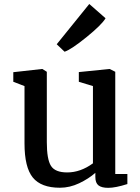

<svg xmlns="http://www.w3.org/2000/svg" viewBox="-20 -905 682 937"><path d="M294.9 -652.8 256.8 -689 415.5 -885.3H416L495.1 -815.9Q476.6 -784.2 402.6 -724.1Q328.6 -664.1 295.9 -652.8ZM508.3 11.7Q476.1 11.7 460.7 -0.2Q445.3 -12.2 445.3 -41.5V-61.5Q412.6 -32.7 366.5 -10.7Q320.3 11.2 272.5 11.2Q180.7 11.2 140.1 -38.6Q99.6 -88.4 99.6 -205.1V-484.9L44.9 -505.9V-552.7L186 -568.4H186.5L208.5 -554.7V-210.9Q208.5 -127.4 228.8 -95.5Q249 -63.5 308.1 -63.5Q372.6 -63.5 433.6 -107.9V-484.9L364.7 -505.9V-553.2L514.2 -568.4H515.1L542.5 -554.7V-55.7H601.6V-6.8Q543.5 11.7 508.3 11.7Z"/></svg>

Font: HaufeMerriweather
Style: Regular
Weight: 400
Designer: Eben Sorkin ( eben@eyebytes.com )
Foundry: Eben Sorkin
Version: Version 1.56